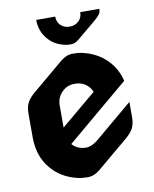

<svg xmlns="http://www.w3.org/2000/svg" viewBox="-83 -787 688 860"><g transform="rotate(-10 261.0 -357.0)"><path d="M141.1 -724.1H227.5Q227.5 -699.7 242.7 -684.6Q258.8 -668.5 284.2 -668.5Q310.1 -668.5 326.2 -685.1Q341.3 -700.2 341.3 -724.1H428.2Q428.2 -710.9 422.4 -701.2Q415.5 -690.9 399.4 -677.2L311 -603.5Q293.9 -589.4 276.4 -589.4Q260.3 -589.4 249 -591.8Q208 -600.6 181.6 -626.5Q141.1 -666 141.1 -724.1ZM338.4 -362.3Q332 -378.4 319.3 -390.6Q296.4 -412.6 261.2 -412.6Q226.6 -412.6 203.6 -389.6Q178.2 -364.7 178.2 -328.6V-228ZM247.1 9.8Q221.7 9.8 204.1 5.9Q139.6 -8.8 98.1 -48.8Q34.2 -109.9 34.2 -208.5V-318.4Q34.2 -349.6 46.4 -370.1Q57.1 -388.2 81.1 -408.2L220.2 -524.9Q246.6 -546.9 275.4 -546.9Q300.8 -546.9 318.4 -543Q382.3 -528.3 424.3 -488.3Q467.8 -446.8 481.9 -387.2L199.2 -149.4Q223.1 -122.1 262.7 -122.1Q288.6 -122.1 318.8 -147.5L488.3 -290V-218.8Q488.3 -189 476.1 -167Q466.3 -149.9 441.4 -128.9L302.2 -12.2Q275.9 9.8 247.1 9.8Z"/></g></svg>

Font: Gothica
Style: Bold
Weight: 700
Designer: Wojciech Kalinowski "wmk69" (wmk69@o2.pl)
Foundry: Wojciech Kalinowski "wmk69" (wmk69@o2.pl)
Version: Version 2.1.0; 2021-05-14